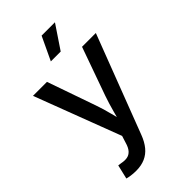

<svg xmlns="http://www.w3.org/2000/svg" viewBox="-286 -844 1138 1138"><g transform="rotate(-45 283.5 -274.5)"><path d="M64.9 197.8 85.9 108.9 107.4 111.8Q132.8 117.2 153.1 113.5Q173.3 109.9 188.2 93.3Q203.1 76.7 211.9 44.9L225.6 1.5L20 -540H137.2L243.2 -236.8Q260.7 -187 272.7 -137.9Q284.7 -88.9 298.3 -40H266.6Q279.8 -88.9 293 -138.2Q306.2 -187.5 323.2 -236.8L431.2 -540H546.9L310.5 78.1Q294.4 120.6 270.8 149.4Q247.1 178.2 214.4 192.6Q181.6 207 139.2 207Q115.2 207 95.7 204.1Q76.2 201.2 64.9 197.8ZM239.3 -609.4 308.6 -756.3H420.4L321.8 -609.4Z"/></g></svg>

Font: V-Inter
Style: Medium-500
Weight: 500
Designer: Rasmus Andersson
Foundry: rsms
Version: Version 4.000;git-4146feb